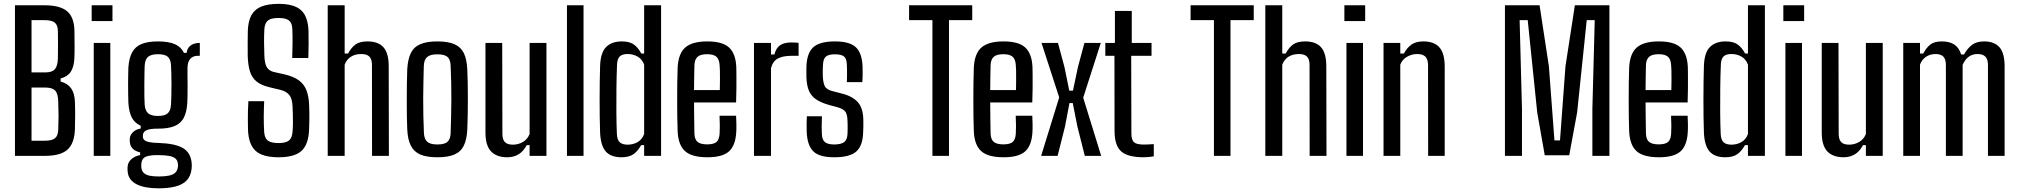

<svg xmlns="http://www.w3.org/2000/svg" viewBox="-20 -828 10722 1020"><path d="M59.5 0V-800H216Q300 -800 337.5 -767.5Q375 -735 375.5 -660Q376 -614.5 376.2 -581.2Q376.5 -548 375 -516Q372.5 -472 355.8 -446.5Q339 -421 302 -411V-395Q340.5 -384 358.2 -358.2Q376 -332.5 378 -288Q379.5 -247.5 379.2 -214.2Q379 -181 378 -140.5Q375 -65.5 338.2 -32.8Q301.5 0 218.5 0ZM147.5 -80.5H218.5Q257.5 -80.5 273.2 -94.5Q289 -108.5 289.5 -141.5Q291 -180.5 291 -213.5Q291 -246.5 289.5 -285Q289 -329 273.8 -346Q258.5 -363 220.5 -363H147.5ZM147.5 -443.5H223Q257.5 -443.5 272 -461Q286.5 -478.5 287.5 -518Q288.5 -557 288.2 -590.5Q288 -624 287.5 -663.5Q287 -694.5 271 -707.8Q255 -721 216 -721H147.5Z M467 -716V-800H577.5V-716ZM478 0V-600H566V0Z M822.5 172.5Q748.5 172.5 706 151Q663.5 129.5 658.5 86.5Q658 79.5 657.5 73Q657 66.5 657.5 60.5Q659 33.5 679 16.8Q699 0 724.5 -4V-18Q695.5 -26 683.8 -39.5Q672 -53 670 -71.5Q669.5 -75.5 669.2 -81.2Q669 -87 669.5 -92.5Q671.5 -112.5 687.5 -127Q703.5 -141.5 727.5 -145V-160Q695 -174.5 680 -204Q665 -233.5 662 -282Q661.5 -299 661 -324.2Q660.5 -349.5 660.5 -377Q660.5 -404.5 661 -429Q661.5 -453.5 662 -469.5Q665.5 -519.5 682 -550Q698.5 -580.5 732 -594.2Q765.5 -608 819 -608Q874.5 -608 908 -593.8Q941.5 -579.5 957.5 -547H971.5Q974.5 -573 992.8 -586.5Q1011 -600 1041.5 -600V-531.5H1030Q1005 -531.5 990.5 -515.2Q976 -499 976 -463.5V-438.5Q976 -435 976.2 -416Q976.5 -397 976.5 -371.2Q976.5 -345.5 976.2 -320.8Q976 -296 975 -281.5Q972 -231.5 955.8 -201.2Q939.5 -171 906.2 -157.8Q873 -144.5 819 -144.5Q778 -145 758.5 -136.2Q739 -127.5 739 -108V-103Q739 -90.5 747.8 -83.2Q756.5 -76 775 -72.5Q793.5 -69 824.5 -68.5Q910 -65.5 951.2 -41.8Q992.5 -18 998 36Q998.5 43 998.8 51.2Q999 59.5 998 67.5Q994 107.5 971.8 130.5Q949.5 153.5 911.2 163Q873 172.5 822.5 172.5ZM824 109.5Q855 109.5 876.2 105.2Q897.5 101 909.5 90.8Q921.5 80.5 924.5 62.5Q926 56 926 50.2Q926 44.5 924.5 38Q922 22.5 911.2 13.5Q900.5 4.5 879.5 0.5Q858.5 -3.5 824 -4Q783 -5 758.8 3Q734.5 11 731 39.5Q730.5 48.5 730.5 53Q730.5 57.5 731 63Q733.5 82 745.2 92Q757 102 777 105.8Q797 109.5 824 109.5ZM819 -212Q856 -212 871.2 -226.2Q886.5 -240.5 888.5 -272.5Q889.5 -288 890.2 -316.8Q891 -345.5 891 -377.8Q891 -410 890.2 -438Q889.5 -466 888.5 -481Q887 -512 871.8 -526Q856.5 -540 819.5 -540Q783 -540 766.5 -526Q750 -512 748.5 -478Q748 -464.5 747.5 -437Q747 -409.5 746.8 -377.5Q746.5 -345.5 747 -317Q747.5 -288.5 748.5 -273.5Q750.5 -241.5 766.2 -226.8Q782 -212 819 -212Z M1460.5 7.5Q1375.5 7.5 1338 -26.5Q1300.5 -60.5 1297.5 -139Q1297 -166 1296.8 -190Q1296.5 -214 1297.2 -238.5Q1298 -263 1299.5 -290.5H1383.5Q1381.5 -247.5 1381.2 -207.2Q1381 -167 1383.5 -126.5Q1385.5 -94.5 1403 -81.2Q1420.5 -68 1460 -68Q1498 -68 1514.8 -81.2Q1531.5 -94.5 1534 -126.5Q1536 -148 1536.2 -172Q1536.5 -196 1535.8 -220Q1535 -244 1534 -265Q1532.5 -303 1517.5 -322.5Q1502.5 -342 1470 -350.5L1409.5 -365Q1367 -375.5 1342.8 -395.2Q1318.5 -415 1308 -448.2Q1297.5 -481.5 1296 -531.5Q1295.5 -562.5 1295.8 -595.5Q1296 -628.5 1296.5 -662.5Q1298 -714.5 1315 -746.2Q1332 -778 1367.5 -792.8Q1403 -807.5 1460 -807.5Q1542.5 -807.5 1579.5 -773.8Q1616.5 -740 1619 -662Q1620 -631.5 1619.5 -595.2Q1619 -559 1618 -520H1532.5Q1534 -564 1534.2 -601.2Q1534.5 -638.5 1533 -674Q1532 -706.5 1515 -719.5Q1498 -732.5 1459.5 -732.5Q1421 -732.5 1404 -719.5Q1387 -706.5 1384.5 -674Q1382.5 -637.5 1382.8 -603.2Q1383 -569 1384.5 -531.5Q1386 -491.5 1397 -471.8Q1408 -452 1435 -445.5L1491 -433Q1539 -422 1567.2 -401.5Q1595.5 -381 1608.2 -347.8Q1621 -314.5 1622.5 -265Q1623.5 -245.5 1623.5 -223.5Q1623.5 -201.5 1623.2 -180Q1623 -158.5 1622 -139Q1619 -60.5 1581.8 -26.5Q1544.5 7.5 1460.5 7.5Z M1721 0V-800H1811V-543.5H1829Q1846.5 -576 1869 -592Q1891.5 -608 1932.5 -608Q1989.5 -608 2017.2 -576.8Q2045 -545.5 2045 -476L2046 0H1956.5L1956 -483Q1956 -513.5 1942.5 -527.2Q1929 -541 1899 -541Q1867.5 -541 1844.8 -527Q1822 -513 1811 -484.5V0Z M2303.5 7.5Q2246.5 7.5 2212.5 -7.2Q2178.5 -22 2162.2 -54.8Q2146 -87.5 2143.5 -140.5Q2142 -169.5 2141.5 -209.8Q2141 -250 2141 -294.2Q2141 -338.5 2141.5 -381.5Q2142 -424.5 2143.5 -459.5Q2146.5 -513.5 2162.5 -546Q2178.5 -578.5 2212.8 -593.2Q2247 -608 2303.5 -608Q2361 -608 2395 -592.8Q2429 -577.5 2444.5 -545Q2460 -512.5 2462.5 -459.5Q2464 -427.5 2464.8 -387Q2465.5 -346.5 2465.5 -303.2Q2465.5 -260 2464.8 -218Q2464 -176 2462.5 -140.5Q2460 -87.5 2444.2 -54.8Q2428.5 -22 2394.5 -7.2Q2360.5 7.5 2303.5 7.5ZM2303.5 -60.5Q2342.5 -60.5 2357.8 -75.2Q2373 -90 2374 -121Q2375.5 -166.5 2376.5 -210.8Q2377.5 -255 2377.8 -299.2Q2378 -343.5 2377 -388.2Q2376 -433 2374 -479.5Q2373 -512 2357 -525.8Q2341 -539.5 2303.5 -539.5Q2265.5 -539.5 2249 -524.8Q2232.5 -510 2231.5 -478Q2230.5 -439.5 2229.5 -396Q2228.5 -352.5 2228.2 -306.8Q2228 -261 2229 -214.5Q2230 -168 2232 -122.5Q2233.5 -89.5 2249.5 -75Q2265.5 -60.5 2303.5 -60.5Z M2675 7.5Q2618.5 7.5 2588.8 -23.5Q2559 -54.5 2559 -125V-600H2648L2649 -117.5Q2649 -87 2662.2 -73.2Q2675.5 -59.5 2705 -59.5Q2734 -59.5 2758.5 -74.2Q2783 -89 2793.5 -116V-600H2883V0H2793.5V-57H2778.5Q2760 -23 2734.2 -7.8Q2708.5 7.5 2675 7.5Z M2992 0V-800H3080V0Z M3281.5 7.5Q3225.5 7.5 3198.2 -23.2Q3171 -54 3168 -124Q3166.5 -163 3166 -209.2Q3165.5 -255.5 3165.5 -303Q3165.5 -350.5 3166.2 -395Q3167 -439.5 3168 -476Q3170 -548 3199.8 -578Q3229.5 -608 3283.5 -608Q3324 -608 3346.8 -592Q3369.5 -576 3387 -543.5H3402V-800H3492V0H3402V-57H3386Q3368.5 -25 3345.2 -8.8Q3322 7.5 3281.5 7.5ZM3314.5 -59.5Q3343.5 -59.5 3367.2 -73Q3391 -86.5 3402 -116V-484.5Q3391 -514 3367.2 -527.5Q3343.5 -541 3314.5 -541Q3285 -541 3272 -527.8Q3259 -514.5 3258 -484.5Q3255.5 -424 3254.8 -358.8Q3254 -293.5 3254.5 -231.8Q3255 -170 3257 -120Q3258 -86 3271.8 -72.8Q3285.5 -59.5 3314.5 -59.5Z M3738.5 7.5Q3655.5 7.5 3619.5 -24.8Q3583.5 -57 3580 -129Q3578.5 -163.5 3578 -207.2Q3577.5 -251 3577.5 -297.8Q3577.5 -344.5 3578 -389.2Q3578.5 -434 3580 -470Q3584 -544.5 3621 -576.2Q3658 -608 3737.5 -608Q3818 -608 3853 -575.8Q3888 -543.5 3891.5 -473.5Q3892 -462 3892.2 -430.2Q3892.5 -398.5 3892.2 -358.8Q3892 -319 3890.5 -283.5H3667Q3667 -243.5 3667.8 -202.8Q3668.5 -162 3669 -119.5Q3670 -87 3686 -74Q3702 -61 3737 -61Q3772 -61 3786.8 -74Q3801.5 -87 3803 -120Q3804 -135 3804 -160Q3804 -185 3802.5 -213H3890.5Q3891.5 -197.5 3892 -171.2Q3892.5 -145 3891.5 -129Q3888 -56 3853.2 -24.2Q3818.5 7.5 3738.5 7.5ZM3667 -349.5H3804Q3804.5 -376.5 3804.8 -403.5Q3805 -430.5 3804.5 -451.8Q3804 -473 3803 -481.5Q3801 -514 3785.5 -527Q3770 -540 3737.5 -540Q3700 -540 3685 -525.5Q3670 -511 3669 -481.5Q3668.5 -449 3667.8 -416Q3667 -383 3667 -349.5Z M3985.5 0V-600H4076V-538.5H4094Q4103 -574 4125 -588.2Q4147 -602.5 4184 -602.5Q4193.5 -602.5 4203.5 -601.8Q4213.5 -601 4222.5 -600.5V-531.5H4185Q4138.5 -531.5 4112 -517Q4085.5 -502.5 4076 -466V0Z M4411.5 7.5Q4332.5 7.5 4300.5 -24.2Q4268.5 -56 4265.5 -128.5Q4265 -151 4265.2 -170.8Q4265.5 -190.5 4266.5 -210.5H4346.5Q4345 -180 4345.2 -158Q4345.5 -136 4346 -119.5Q4346.5 -86.5 4361.8 -73.5Q4377 -60.5 4411.5 -60.5Q4449 -60.5 4465.5 -73.8Q4482 -87 4482.5 -120Q4483 -134.5 4483 -143.8Q4483 -153 4483 -161.8Q4483 -170.5 4482.5 -183Q4482 -215.5 4473 -231.5Q4464 -247.5 4436.5 -256L4379 -272Q4338.5 -284 4313.5 -301.5Q4288.5 -319 4277 -347Q4265.5 -375 4264 -419Q4264 -435.5 4264 -446.8Q4264 -458 4264 -470.5Q4265.5 -543.5 4299.2 -575.8Q4333 -608 4416 -608Q4494 -608 4527 -576.8Q4560 -545.5 4562.5 -472Q4563 -461.5 4562.8 -434.8Q4562.5 -408 4561 -391.5H4479Q4479.5 -406.5 4479.8 -423.8Q4480 -441 4479.8 -456.5Q4479.5 -472 4479 -482.5Q4478.5 -514.5 4465 -527Q4451.5 -539.5 4416 -539.5Q4381 -539.5 4367 -527Q4353 -514.5 4352 -482Q4351.5 -473.5 4351 -459.8Q4350.5 -446 4351 -427.5Q4352 -394 4360 -373.8Q4368 -353.5 4398.5 -345L4452.5 -331Q4510.5 -316.5 4538.5 -283.8Q4566.5 -251 4566.5 -186Q4566.5 -169.5 4566.5 -156.5Q4566.5 -143.5 4565.5 -126.5Q4564 -55 4529.8 -23.8Q4495.5 7.5 4411.5 7.5Z M4933.5 0V-721H4809.5V-800H5145V-721H5021.5V0Z M5312 7.5Q5229 7.5 5193 -24.8Q5157 -57 5153.5 -129Q5152 -163.5 5151.5 -207.2Q5151 -251 5151 -297.8Q5151 -344.5 5151.5 -389.2Q5152 -434 5153.5 -470Q5157.5 -544.5 5194.5 -576.2Q5231.5 -608 5311 -608Q5391.5 -608 5426.5 -575.8Q5461.5 -543.5 5465 -473.5Q5465.5 -462 5465.8 -430.2Q5466 -398.5 5465.8 -358.8Q5465.5 -319 5464 -283.5H5240.5Q5240.5 -243.5 5241.2 -202.8Q5242 -162 5242.5 -119.5Q5243.5 -87 5259.5 -74Q5275.5 -61 5310.5 -61Q5345.5 -61 5360.2 -74Q5375 -87 5376.5 -120Q5377.5 -135 5377.5 -160Q5377.5 -185 5376 -213H5464Q5465 -197.5 5465.5 -171.2Q5466 -145 5465 -129Q5461.5 -56 5426.8 -24.2Q5392 7.5 5312 7.5ZM5240.5 -349.5H5377.5Q5378 -376.5 5378.2 -403.5Q5378.5 -430.5 5378 -451.8Q5377.5 -473 5376.5 -481.5Q5374.5 -514 5359 -527Q5343.5 -540 5311 -540Q5273.5 -540 5258.5 -525.5Q5243.5 -511 5242.5 -481.5Q5242 -449 5241.2 -416Q5240.5 -383 5240.5 -349.5Z M5511 0 5607 -310.5 5513 -600H5600.5L5635 -471.5L5660.5 -346.5H5680L5706.5 -471.5L5741 -600H5828L5734.5 -309L5830 0H5743L5703.5 -156.5L5679 -280.5H5661.5L5638 -156.5L5598.5 0Z M6057 7.5Q5971 7.5 5936.2 -23.8Q5901.5 -55 5901 -130.5L5900.5 -531.5H5852V-600H5903V-770H5992.5V-600H6097.5V-531.5H5989.5L5990.5 -120Q5990.5 -85 6004.2 -72.5Q6018 -60 6058 -60Q6073 -60 6084 -60.8Q6095 -61.5 6109.5 -62.5V2.5Q6097.5 4.5 6084.5 6Q6071.5 7.5 6057 7.5Z M6429 0V-721H6305V-800H6640.5V-721H6517V0Z M6702 0V-800H6792V-543.5H6810Q6827.5 -576 6850 -592Q6872.5 -608 6913.5 -608Q6970.5 -608 6998.2 -576.8Q7026 -545.5 7026 -476L7027 0H6937.5L6937 -483Q6937 -513.5 6923.5 -527.2Q6910 -541 6880 -541Q6848.5 -541 6825.8 -527Q6803 -513 6792 -484.5V0Z M7122 -716V-800H7232.5V-716ZM7133 0V-600H7221V0Z M7330 0V-600H7419V-543.5H7438Q7455.5 -575.5 7479.2 -591.8Q7503 -608 7541.5 -608Q7598.5 -608 7626.5 -576.8Q7654.5 -545.5 7655 -476V0H7567L7566.5 -483Q7566 -514 7552 -527.5Q7538 -541 7508 -541Q7480 -541 7454.5 -526.2Q7429 -511.5 7419 -484.5V0Z M7975 0V-800H8159L8208.5 -475.5L8238 -82H8267.5L8296.5 -475.5L8346.5 -800H8530V0H8439.5V-249.5L8452 -721H8409.5L8358.5 -230.5L8316.5 -3H8186.5L8146.5 -230.5L8096 -721H8053L8065.5 -249.5V0Z M8793.5 7.5Q8710.5 7.5 8674.5 -24.8Q8638.5 -57 8635 -129Q8633.5 -163.5 8633 -207.2Q8632.5 -251 8632.5 -297.8Q8632.5 -344.5 8633 -389.2Q8633.5 -434 8635 -470Q8639 -544.5 8676 -576.2Q8713 -608 8792.5 -608Q8873 -608 8908 -575.8Q8943 -543.5 8946.5 -473.5Q8947 -462 8947.2 -430.2Q8947.5 -398.5 8947.2 -358.8Q8947 -319 8945.5 -283.5H8722Q8722 -243.5 8722.8 -202.8Q8723.5 -162 8724 -119.5Q8725 -87 8741 -74Q8757 -61 8792 -61Q8827 -61 8841.8 -74Q8856.5 -87 8858 -120Q8859 -135 8859 -160Q8859 -185 8857.5 -213H8945.5Q8946.5 -197.5 8947 -171.2Q8947.5 -145 8946.5 -129Q8943 -56 8908.2 -24.2Q8873.5 7.5 8793.5 7.5ZM8722 -349.5H8859Q8859.5 -376.5 8859.8 -403.5Q8860 -430.5 8859.5 -451.8Q8859 -473 8858 -481.5Q8856 -514 8840.5 -527Q8825 -540 8792.5 -540Q8755 -540 8740 -525.5Q8725 -511 8724 -481.5Q8723.5 -449 8722.8 -416Q8722 -383 8722 -349.5Z M9145.5 7.5Q9089.5 7.5 9062.2 -23.2Q9035 -54 9032 -124Q9030.5 -163 9030 -209.2Q9029.5 -255.5 9029.5 -303Q9029.5 -350.5 9030.2 -395Q9031 -439.5 9032 -476Q9034 -548 9063.8 -578Q9093.5 -608 9147.5 -608Q9188 -608 9210.8 -592Q9233.5 -576 9251 -543.5H9266V-800H9356V0H9266V-57H9250Q9232.5 -25 9209.2 -8.8Q9186 7.5 9145.5 7.5ZM9178.5 -59.5Q9207.5 -59.5 9231.2 -73Q9255 -86.5 9266 -116V-484.5Q9255 -514 9231.2 -527.5Q9207.5 -541 9178.5 -541Q9149 -541 9136 -527.8Q9123 -514.5 9122 -484.5Q9119.5 -424 9118.8 -358.8Q9118 -293.5 9118.5 -231.8Q9119 -170 9121 -120Q9122 -86 9135.8 -72.8Q9149.5 -59.5 9178.5 -59.5Z M9454 -716V-800H9564.5V-716ZM9465 0V-600H9553V0Z M9774 7.5Q9717.5 7.5 9687.8 -23.5Q9658 -54.5 9658 -125V-600H9747L9748 -117.5Q9748 -87 9761.2 -73.2Q9774.5 -59.5 9804 -59.5Q9833 -59.5 9857.5 -74.2Q9882 -89 9892.5 -116V-600H9982V0H9892.5V-57H9877.5Q9859 -23 9833.2 -7.8Q9807.5 7.5 9774 7.5Z M10091 0V-600H10180V-543.5H10197Q10214 -575 10235 -591.5Q10256 -608 10296.5 -608Q10336.5 -608 10362 -591.5Q10387.5 -575 10398.5 -538.5H10414Q10431 -570 10455.5 -589Q10480 -608 10521 -608Q10574.5 -608 10602 -577.2Q10629.5 -546.5 10629.5 -476V0H10541V-483Q10541 -514 10527 -527.5Q10513 -541 10486.5 -541Q10457 -541 10437.5 -525.5Q10418 -510 10406.5 -483.5V0H10317.5V-483Q10317.5 -513.5 10304 -527.2Q10290.5 -541 10263 -541Q10233.5 -541 10211.8 -526.2Q10190 -511.5 10180 -484.5V0Z"/></svg>

Font: Big Shoulders Text Thin Medium
Style: Regular
Weight: 500
Version: Version 2.002